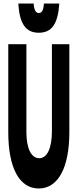

<svg xmlns="http://www.w3.org/2000/svg" viewBox="-20 -1051 440 1091"><path d="M27 -300C27 -99 89 20 200 20C311 20 374 -99 374 -300V-800H275V-306C275 -209 248 -152 203 -152C158 -152 130 -207 130 -300V-800H27ZM84 -1031C91 -915 127 -865 200 -865C275 -865 309 -915 317 -1031H230C227 -994 219 -977 200 -977C183 -977 174 -994 171 -1031Z"/></svg>

Font: Yard Headline
Style: Regular
Weight: 400
Monospace: yes
Designer: Roman Shamin
Foundry: Evil Martians
Version: Version 1.000